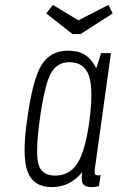

<svg xmlns="http://www.w3.org/2000/svg" viewBox="-20 -754 480 784"><path d="M393 -537 373 -475Q354 -513 327 -530Q300 -547 258 -547Q185 -547 149 -487.5Q113 -428 91 -267Q69 -117 92.5 -53.5Q116 10 192 10Q228 10 258.5 -4.5Q289 -19 316 -51Q310 -16 319 -3Q328 10 354 10Q362 10 368.5 9Q375 8 384 6L391 -40Q386 -38 383.5 -38Q381 -38 379 -38Q368 -38 367 -46.5Q366 -55 368 -70L433 -537ZM345 -259Q328 -137 296 -87Q264 -37 205 -37Q149 -37 136.5 -85Q124 -133 143 -270Q162 -406 187 -453Q212 -500 263 -500Q325 -500 343.5 -443.5Q362 -387 345 -259ZM309 -615 440 -699 423 -734 300 -671 196 -734 169 -699 276 -615Z"/></svg>

Font: Secuela Light
Style: Italic
Weight: 300
Italic angle: -8°
Designer: Fernando Haro
Foundry: deFharo
Version: Version 1.708